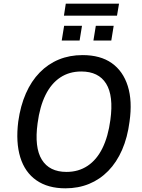

<svg xmlns="http://www.w3.org/2000/svg" viewBox="-20 -1013 768 1042"><path d="M335 9Q240 9 177.5 -34.5Q115 -78 90 -159.5Q65 -241 79 -353Q91 -439 120.5 -506Q150 -573 195.5 -619.5Q241 -666 299.5 -690Q358 -714 428 -714Q525 -714 586.5 -670.5Q648 -627 673.5 -546Q699 -465 683 -353Q672 -267 642.5 -199.5Q613 -132 567.5 -85.5Q522 -39 463.5 -15Q405 9 335 9ZM341 -80Q406 -80 455.5 -113Q505 -146 536 -209Q567 -272 579 -362Q597 -493 556 -559Q515 -625 421 -625Q356 -625 307 -592.5Q258 -560 227 -497.5Q196 -435 184 -344Q166 -213 207 -146.5Q248 -80 341 -80ZM327 -928 337 -993H626L615 -928ZM315 -793 328 -873H425L412 -793ZM487 -793 500 -873H597L584 -793Z"/></svg>

Font: Nunito Sans 10pt SemiCondensed SemiBold
Style: Italic
Weight: 600
Width: 4
Italic angle: -9°
Designer: Vernon Adams
Foundry: Vernon Adams
Version: Version 3.101;gftools[0.9.27]